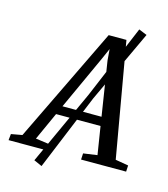

<svg xmlns="http://www.w3.org/2000/svg" viewBox="-198 -929 986 1128"><g transform="rotate(15 295.0 -365.0)"><path d="M-65.5 0 -61.5 -38 5.5 -50 343 -748H451L572.5 -51.5L651.5 -38L649.5 0H375.5L377.5 -38L462 -50L435 -220H164.5L87.5 -50.5L177.5 -38L174.5 0ZM189 -274H426.5L375 -602.5L369.5 -670.5L342 -608ZM111.5 75 319.5 -379 508 -827 557.5 -806.5 351.5 -365.5 161 97Z"/></g></svg>

Font: Merriweather 28pt
Style: Italic
Weight: 400
Italic angle: -7.8°
Version: Version 2.101